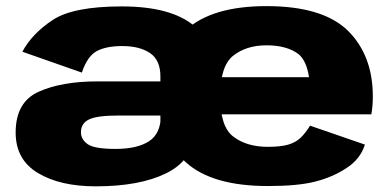

<svg xmlns="http://www.w3.org/2000/svg" viewBox="-20 -618 1312 644"><path d="M709 -197V-343Q709 -467 630.8 -531.8Q552.5 -596.5 388.5 -596.5Q225 -596.5 156 -550.5Q87 -504.5 55 -444.5L254.5 -374.5Q273 -429.5 304.5 -446.5Q336 -463.5 390 -463.5Q448.5 -463.5 483.2 -440Q518 -416.5 518 -362V-148.5L548 -134ZM301.5 7Q448 7 536.8 -36.5Q625.5 -80 634.5 -171.5L519.5 -231.5Q519.5 -170 479.8 -144.2Q440 -118.5 368 -118.5Q296.5 -118.5 274 -134.5Q251.5 -150.5 251.5 -174.5Q251.5 -204 278.2 -217.2Q305 -230.5 377 -230.5Q438 -230.5 526 -230.5V-345Q394 -345 306.5 -345Q186.5 -345 109.5 -310.2Q32.5 -275.5 32.5 -173.5Q32.5 -82.5 107 -37.8Q181.5 7 301.5 7ZM878.5 6V-125.5Q807.5 -125.5 763 -159.5Q718.5 -192.5 718.5 -294Q718.5 -396.5 762 -431Q806 -466 874 -466Q942.5 -466 982 -436Q1008.5 -413 1016.5 -359H700V-234.5H1225.5Q1230.5 -261 1230.5 -294.5Q1230.5 -432.5 1146.5 -515.5Q1062 -597.5 873.5 -597.5Q691.5 -597.5 603.5 -517.5Q515.5 -437.5 515.5 -295Q515.5 -153.5 603.5 -73.5Q691.5 6 878.5 6ZM878.5 -125.5V6Q980 6 1037.5 -9Q1095.5 -23.5 1142.5 -54.5Q1188.5 -84 1204 -133L1020 -196.5Q1005.5 -173 989 -156.5Q972.5 -140.5 947 -133Q921 -125.5 878.5 -125.5Z"/></svg>

Font: Anybody SemiExpanded ExtraBold
Style: Regular
Weight: 800
Width: 6
Version: Version 1.113;gftools[0.9.25]